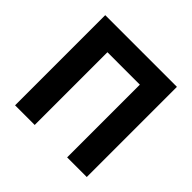

<svg xmlns="http://www.w3.org/2000/svg" viewBox="-171 -875 1051 1051"><g transform="rotate(45 354.5 -349.0)"><path d="M77 0ZM77 -698H632V0H480V-563H229V0H77Z"/></g></svg>

Font: Aneliza ExtraBold
Style: Regular
Weight: 800
Designer: Mike Abbink, Paul van der Laan, Pieter van Rosmalen
Foundry: Bold Monday
Version: Version 3.001;September 8, 2019;FontCreator 11.5.0.2425 64-b